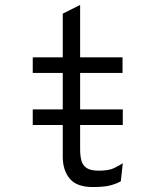

<svg xmlns="http://www.w3.org/2000/svg" viewBox="-20 -742 656 774"><path d="M112 -238V-301H475V-238ZM354 12Q289 12 261 -22Q233 -56 233 -110V-448H112V-511H233V-687L303 -722V-511H474V-448H303V-140Q303 -115.5 307.8 -96Q312.5 -76.5 328.5 -65.2Q344.5 -54 378 -54Q418 -54 439.5 -64.2Q461 -74.5 475 -84L467 -11Q447.5 -0.5 423 5.8Q398.5 12 354 12Z"/></svg>

Font: Overpass Mono Light
Style: Regular
Weight: 300
Monospace: yes
Designer: Delve Withrington, Dave Bailey
Foundry: Delve Fonts LLC
Version: Version 4.000